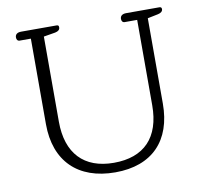

<svg xmlns="http://www.w3.org/2000/svg" viewBox="-79 -780 926 875"><g transform="rotate(-10 384.5 -342.0)"><path d="M386 11C557 11 653 -89 653 -260V-655L702 -665C716 -668 724 -675 724 -685C724 -690 722 -695 714 -695H560C542 -695 532 -687 532 -673C532 -663 537 -656 545 -656H604V-261C604 -112 527 -33 387 -33C249 -33 172 -114 172 -261V-655L226 -664C241 -667 248 -674 248 -684C248 -690 247 -695 239 -695H74C56 -695 46 -687 46 -673C46 -663 51 -656 59 -656H112V-260C112 -89 213 11 386 11Z"/></g></svg>

Font: Maitree Light
Style: Regular
Weight: 300
Designer: CadsonDemak Team
Foundry: CadsonDemak
Version: Version 1.000;PS 001.000;hotconv 1.0.88;makeotf.lib2.5.64775